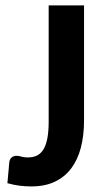

<svg xmlns="http://www.w3.org/2000/svg" viewBox="-20 -668 371 695"><path d="M284.2 -231.9Q284.2 -177.7 272.7 -133.5Q261.2 -89.4 237.5 -58.1Q213.9 -26.9 178 -10Q142.1 6.8 93.8 6.8Q71.8 6.8 50.8 4.2Q29.8 1.5 6.8 -4.9L13.7 -81.1Q14.6 -90.8 21.5 -97.4Q28.3 -104 41 -104Q47.9 -104 57.1 -101.1Q66.4 -98.1 80.6 -98.1Q100.1 -98.1 114.3 -105.2Q128.4 -112.3 137.7 -127.9Q147 -143.6 151.6 -168.2Q156.2 -192.9 156.2 -228.5V-648.4H284.2Z"/></svg>

Font: Carlito
Style: Bold
Weight: 700
Designer: Lukasz Dziedzic
Foundry: tyPoland Lukasz Dziedzic
Version: Version 1.104